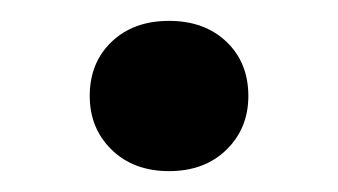

<svg xmlns="http://www.w3.org/2000/svg" viewBox="-20 -437 324 184"><path d="M142 -273Q108 -273 87 -293.5Q66 -314 66 -345Q66 -377 87 -397Q108 -417 142 -417Q176 -417 197 -397Q218 -377 218 -345Q218 -314 197 -293.5Q176 -273 142 -273Z"/></svg>

Font: Platypi Light
Style: Regular
Weight: 300
Designer: David Sargent
Foundry: Bolt Cutter Type
Version: Version 1.200